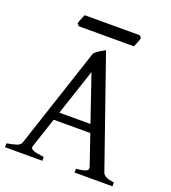

<svg xmlns="http://www.w3.org/2000/svg" viewBox="-140 -878 875 982"><g transform="rotate(20 297.5 -387.0)"><path d="M370.1 -261.2 284.2 -512.2 200.7 -261.2ZM186 -217.3 131.8 -54.2Q127 -39.1 145 -32.2Q163.1 -25.4 203.1 -21V0H0V-21Q33.2 -26.9 52.7 -33.2Q72.3 -39.6 77.1 -54.2L258.8 -604Q270 -616.2 286.6 -626.2Q303.2 -636.2 315.9 -643.1L521 -54.2Q523.4 -47.4 527.8 -42Q532.2 -36.6 539.6 -32.7Q546.9 -28.8 558.1 -25.9Q569.3 -22.9 585 -21V0H378.9V-21Q417 -23.4 431.6 -30.8Q446.3 -38.1 440.9 -54.2L385.3 -217.3ZM462.4 -762.2Q461.4 -756.8 459 -749.8Q456.5 -742.7 453.6 -735.6Q450.7 -728.5 448 -721.7Q445.3 -714.8 443.4 -710.4H143.1L132.3 -722.7Q133.3 -728 135.7 -734.9Q138.2 -741.7 141.1 -748.8Q144 -755.9 147 -762.5Q149.9 -769 152.3 -773.9H451.7Z"/></g></svg>

Font: Gentium Plus
Style: Regular
Weight: 400
Designer: J. Victor Gaultney, Annie Olsen, Iska Routamaa
Foundry: SIL International
Version: Version 1.510